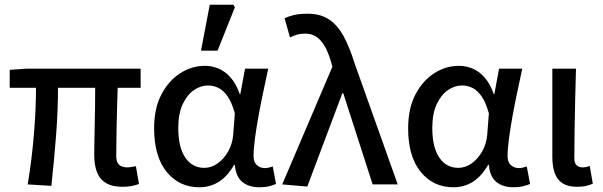

<svg xmlns="http://www.w3.org/2000/svg" viewBox="-20 -779 2547 811"><path d="M497 10Q454 10 427.5 -6Q401 -22 389.5 -52Q378 -82 378 -125Q378 -141 378.5 -173Q379 -205 380 -245.5Q381 -286 381.5 -328.5Q382 -371 382 -408H225Q225 -310 216.5 -202.5Q208 -95 197 6L97 0Q114 -102 123 -208Q132 -314 132 -408H21V-484L92 -489H574V-408H477Q476 -369 474.5 -325Q473 -281 472.5 -239.5Q472 -198 471.5 -166Q471 -134 471 -119Q471 -94 483 -83Q495 -72 518 -72Q525 -72 534 -73.5Q543 -75 554 -77L567 -2Q555 3 537 6.5Q519 10 497 10Z M822 12Q737 12 684 -53Q631 -118 631 -237Q631 -321 661.5 -379.5Q692 -438 741 -469.5Q790 -501 846 -501Q876 -501 904 -489Q932 -477 955 -450.5Q978 -424 993 -381H995L1015 -489H1113Q1103 -442 1092 -390.5Q1081 -339 1072 -289Q1063 -239 1057 -195Q1051 -151 1051 -119Q1051 -94 1065 -81.5Q1079 -69 1099 -69Q1107 -69 1115.5 -71Q1124 -73 1132 -76L1146 -2Q1135 3 1117.5 7.5Q1100 12 1076 12Q1031 12 1003.5 -10.5Q976 -33 972 -83H969Q915 12 822 12ZM843 -70Q873 -70 899.5 -89Q926 -108 944 -140Q962 -172 965 -210L972 -300Q959 -347 941 -372.5Q923 -398 902 -408Q881 -418 859 -418Q827 -418 798.5 -398Q770 -378 751.5 -338.5Q733 -299 733 -238Q733 -157 762.5 -113.5Q792 -70 843 -70ZM829 -565 866 -759H966L972 -748L899 -565Z M1278 9 1172 0 1384 -497 1379 -516Q1362 -576 1335.5 -606.5Q1309 -637 1270 -637Q1249 -637 1234.5 -632.5Q1220 -628 1205 -621L1182 -702Q1201 -711 1223.5 -716Q1246 -721 1281 -721Q1332 -721 1368 -698Q1404 -675 1430 -628.5Q1456 -582 1478 -511L1660 0H1554L1430 -385H1426Z M1895 12Q1810 12 1757 -53Q1704 -118 1704 -237Q1704 -321 1734.5 -379.5Q1765 -438 1814 -469.5Q1863 -501 1919 -501Q1949 -501 1977 -489Q2005 -477 2028 -450.5Q2051 -424 2066 -381H2068L2088 -489H2186Q2176 -442 2165 -390.5Q2154 -339 2145 -289Q2136 -239 2130 -195Q2124 -151 2124 -119Q2124 -94 2138 -81.5Q2152 -69 2172 -69Q2180 -69 2188.5 -71Q2197 -73 2205 -76L2219 -2Q2208 3 2190.5 7.5Q2173 12 2149 12Q2104 12 2076.5 -10.5Q2049 -33 2045 -83H2042Q1988 12 1895 12ZM1916 -70Q1946 -70 1972.5 -89Q1999 -108 2017 -140Q2035 -172 2038 -210L2045 -300Q2032 -347 2014 -372.5Q1996 -398 1975 -408Q1954 -418 1932 -418Q1900 -418 1871.5 -398Q1843 -378 1824.5 -338.5Q1806 -299 1806 -238Q1806 -157 1835.5 -113.5Q1865 -70 1916 -70Z M2418 10Q2379 10 2356 -5Q2333 -20 2323 -48.5Q2313 -77 2313 -117V-489H2413Q2411 -425 2409.5 -358Q2408 -291 2407 -228Q2406 -165 2406 -111Q2406 -90 2415.5 -81Q2425 -72 2441 -72Q2448 -72 2455.5 -73.5Q2463 -75 2471 -78L2484 -3Q2472 2 2456.5 6Q2441 10 2418 10Z"/></svg>

Font: Source Sans 3 Medium
Style: Regular
Weight: 500
Designer: Paul D. Hunt
Foundry: Adobe
Version: Version 3.052;hotconv 1.1.0;makeotfexe 2.6.0